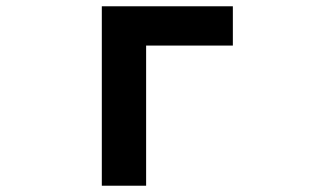

<svg xmlns="http://www.w3.org/2000/svg" viewBox="-20 -538 1040 611"><path d="M304 53H445V-393H721V-518H304Z"/></svg>

Font: LINE Seed JP App_OTF Bold
Style: Regular
Weight: 700
Designer: LINE & Fontrix & Fontworks
Version: Version 1.009